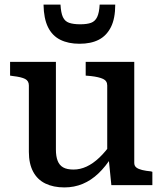

<svg xmlns="http://www.w3.org/2000/svg" viewBox="-20 -808 710 838"><path d="M224 -538V-155Q224 -126 231.5 -106.5Q239 -87 255.5 -77.5Q272 -68 301 -68Q330 -68 358 -81Q386 -94 413.5 -120Q441 -146 469 -186L468 -124Q441 -81 409.5 -51Q378 -21 341 -5.5Q304 10 261 10Q213 10 178 -7Q143 -24 124.5 -59Q106 -94 106 -145V-435Q106 -455 89.5 -463.5Q73 -472 37 -476L24 -478V-538ZM566 -538V-97Q566 -84 575 -77Q584 -70 600.5 -66Q617 -62 639 -60L645 -58V0H466L454 -119L448 -125V-435Q448 -455 430 -463.5Q412 -472 377 -476L354 -478V-538ZM327 -617Q377 -617 411 -634.5Q445 -652 464 -689.5Q483 -727 483 -788H415Q413 -752 404 -733.5Q395 -715 377.5 -708.5Q360 -702 330 -702Q300 -702 281.5 -708.5Q263 -715 254.5 -733.5Q246 -752 244 -788H170Q171 -727 189.5 -689.5Q208 -652 243 -634.5Q278 -617 327 -617Z"/></svg>

Font: Roboto Serif Medium
Style: Regular
Weight: 500
Designer: Greg Gazdowicz
Foundry: Commercial Type
Version: Version 1.008